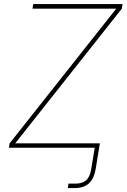

<svg xmlns="http://www.w3.org/2000/svg" viewBox="-20 -748 641 972"><path d="M323.2 204.1 326.7 181.6Q335.9 181.6 345.7 181.6Q355.5 181.6 361.8 181.6Q397 181.6 416.3 164.6Q435.5 147.5 441.9 107.4L459.5 0H481.9L464.4 107.4Q456.1 157.2 429.7 180.7Q403.3 204.1 358.4 204.1Q352.1 204.1 341.8 204.1Q331.5 204.1 323.2 204.1ZM24.9 0 28.8 -22.5 568.4 -704.1H144.5L148.4 -727.5H600.6L596.7 -704.1L57.1 -22.5H485.8L481.9 0Z"/></svg>

Font: Inter 17pt Thin
Style: Italic
Weight: 250
Italic angle: -9.3988°
Version: Version 4.001;git-66647c0bb